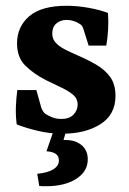

<svg xmlns="http://www.w3.org/2000/svg" viewBox="-20 -453 447 665"><path d="M38 -22Q34 -51 35 -82Q36 -113 40 -141H106L121 -87Q126 -67 138 -58Q146 -53 160 -47Q174 -41 193 -41Q220 -41 234.5 -56Q249 -71 249 -91Q249 -111 234 -124Q219 -137 194 -149Q169 -161 138 -176Q94 -199 66.5 -227Q39 -255 39 -303Q39 -360 81 -396.5Q123 -433 211 -433Q247 -433 286.5 -426Q326 -419 354 -408Q356 -382 354.5 -352Q353 -322 348 -295H287L271 -346Q268 -357 264.5 -362.5Q261 -368 253 -372Q243 -378 232.5 -381Q222 -384 211 -384Q189 -384 175 -371.5Q161 -359 161 -337Q161 -318 173 -305Q185 -292 204.5 -282Q224 -272 247 -262Q282 -247 312.5 -229.5Q343 -212 361.5 -186.5Q380 -161 380 -121Q380 -56 328 -23Q276 10 197 10Q151 10 110 0Q69 -10 38 -22ZM215 -19 200 32Q203 32 205.5 32Q208 32 211 32Q244 33 264 51Q284 69 284 99Q284 141 244 166.5Q204 192 140 192Q134 192 128 192Q122 192 116 191L109 149Q147 145 165.5 133Q184 121 184 103Q184 87 172.5 79.5Q161 72 141 71L172 -19Z"/></svg>

Font: Rasa
Style: Regular
Weight: 400
Designer: Anna Giedrys (Yrsa+Rasa design), David Brezina (Yrsa art-direction, Rasa art-direction, design)
Foundry: Rosetta Type Foundry
Version: Version 2.004